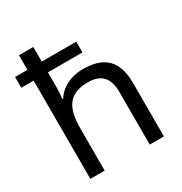

<svg xmlns="http://www.w3.org/2000/svg" viewBox="-176 -891 970 1022"><g transform="rotate(-30 309.0 -380.0)"><path d="M173 -760H85V-670H9V-604H85V0H173V-258C173 -383 210 -452 330 -452C412 -452 450 -409 450 -323V0H537V-329C537 -466 471 -526 342 -526C272 -526 208 -498 174 -443H168C171 -464 173 -491 173 -517V-604H385V-670H173Z"/></g></svg>

Font: Noto Sans Arabic
Style: Regular
Weight: 400
Designer: Monotype Design Team, Nadine Chahine, Nizar Qandah and Khaled Hosny
Foundry: Monotype Imaging Inc.
Version: Version 2.012